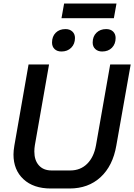

<svg xmlns="http://www.w3.org/2000/svg" viewBox="-20 -1068 766 1096"><path d="M57 -186Q57 -207 62 -237L143 -700H260L179 -239Q176 -221 176 -203Q176 -153 202 -124Q228 -95 274 -95H381Q439 -95 477.5 -133Q516 -171 528 -239L609 -700H726L644 -237Q624 -121 554 -56.5Q484 8 377 8H270Q171 8 114 -45Q57 -98 57 -186ZM346 -1048H645L630 -964H331ZM277 -825Q277 -860 298 -881Q319 -902 354 -902Q378 -902 393 -888Q408 -874 408 -851Q408 -817 386.5 -795.5Q365 -774 331 -774Q306 -774 291.5 -788Q277 -802 277 -825ZM509 -825Q509 -860 530.5 -881Q552 -902 586 -902Q611 -902 625.5 -888Q640 -874 640 -851Q640 -817 619 -795.5Q598 -774 563 -774Q539 -774 524 -788Q509 -802 509 -825Z"/></svg>

Font: Bai Jamjuree SemiBold
Style: Italic
Weight: 600
Italic angle: -10°
Version: Version 1.000; ttfautohint (v1.6)